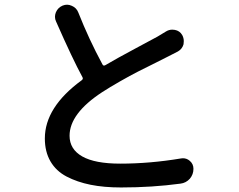

<svg xmlns="http://www.w3.org/2000/svg" viewBox="-20 -786 1040 834"><path d="M701.2 -649.4Q713.9 -657.2 728.5 -657.2Q733.4 -657.2 739.3 -656.2Q760.7 -652.3 771.5 -633.8Q778.3 -621.1 778.3 -607.4Q778.3 -600.6 777.3 -593.8Q771.5 -573.2 752.9 -562.5Q734.4 -552.7 712.9 -542Q700.2 -535.2 655.8 -513.2Q611.3 -491.2 578.6 -474.6Q545.9 -458 501.5 -432.6Q457 -407.2 423.8 -385.7Q282.2 -293 282.2 -196.3Q282.2 -137.7 337.4 -106.4Q392.6 -75.2 502 -75.2Q630.9 -75.2 765.6 -97.7Q770.5 -98.6 774.4 -98.6Q791 -98.6 803.7 -87.9Q820.3 -74.2 820.3 -52.7Q820.3 -28.3 804.7 -9.8Q788.1 8.8 763.7 11.7Q640.6 28.3 505.9 28.3Q431.6 28.3 373.5 16.6Q315.4 4.9 269.5 -19Q223.6 -43 199.2 -85Q174.8 -127 174.8 -184.6Q174.8 -320.3 335 -437.5Q342.8 -443.4 337.9 -451.2Q294.9 -530.3 223.6 -692.4Q218.8 -702.1 218.8 -712.9Q218.8 -722.7 222.7 -732.4Q231.4 -752.9 252 -761.7Q261.7 -765.6 271.5 -765.6Q281.2 -765.6 292 -760.7Q312.5 -752 320.3 -731.4Q366.2 -615.2 424.8 -506.8Q428.7 -498 437.5 -502.9Q485.4 -531.2 565.9 -574.2Q646.5 -617.2 664.1 -627Q685.5 -639.6 701.2 -649.4Z"/></svg>

Font: Gen Jyuu GothicX Medium
Style: Regular
Weight: 500
Designer: Ryoko NISHIZUKA (kana &amp; ideographs); Paul D. Hunt (Latin, Greek &amp; Cyrillic); Wenlong ZHANG (bopomofo); Sandoll C
Version: Version 1.058.20140828